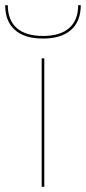

<svg xmlns="http://www.w3.org/2000/svg" viewBox="-67 -717 330 737"><path d="M93 -493H103V0H93ZM-47 -697H-37Q-37 -639.5 -2.5 -609.2Q32 -579 98 -579Q164 -579 198.5 -609.2Q233 -639.5 233 -697H243Q243 -635 205.5 -602Q168 -569 98 -569Q27.5 -569 -9.8 -602Q-47 -635 -47 -697Z"/></svg>

Font: HK Grotesk Thin
Style: Regular
Weight: 100
Designer: Alfredo Marco Pradil
Foundry: Hanken Design Co.
Version: Version 3.001